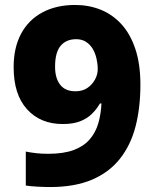

<svg xmlns="http://www.w3.org/2000/svg" viewBox="-20 -744 623 774"><path d="M546 -403Q546 -310 526.5 -234.5Q507 -159 463.5 -104Q420 -49 350.5 -19.5Q281 10 182 10Q160 10 131.5 8.5Q103 7 84 4V-133Q104 -129 125.5 -126.5Q147 -124 174 -124Q236 -124 276.5 -139Q317 -154 341 -181.5Q365 -209 376 -246Q387 -283 389 -327H383Q369 -303 350 -284.5Q331 -266 303 -255Q275 -244 233 -244Q143 -244 89 -303.5Q35 -363 35 -473Q35 -552 65 -608Q95 -664 151 -694Q207 -724 283 -724Q338 -724 385.5 -705Q433 -686 469 -647Q505 -608 525.5 -547Q546 -486 546 -403ZM287 -586Q247 -586 224.5 -559.5Q202 -533 202 -475Q202 -429 222.5 -402.5Q243 -376 284 -376Q312 -376 331.5 -389Q351 -402 362.5 -422.5Q374 -443 374 -465Q374 -486 369 -508Q364 -530 353.5 -547.5Q343 -565 326.5 -575.5Q310 -586 287 -586Z"/></svg>

Font: Noto Sans Syriac Eastern ExtraBold
Style: Regular
Weight: 800
Designer: Patrick Giasson and the Monotype Design Team
Foundry: Monotype Imaging Inc.
Version: Version 3.001